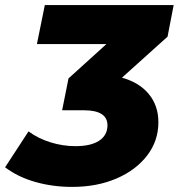

<svg xmlns="http://www.w3.org/2000/svg" viewBox="-59 -720 702 754"><path d="M224 14Q148 14 79.5 -5.5Q11 -25 -39 -63L53 -204Q91 -176 139.5 -161Q188 -146 237 -146Q298 -146 330.5 -167.5Q363 -189 363 -228Q363 -287 270 -287H185L210 -412L359 -547H86L117 -700H623L599 -576L420 -415Q488 -396 525.5 -350.5Q563 -305 563 -240Q563 -167 519 -109.5Q475 -52 398.5 -19Q322 14 224 14Z"/></svg>

Font: Montserrat ExtraBold
Style: Italic
Weight: 800
Italic angle: -11.3°
Designer: Julieta Ulanovsky
Foundry: Julieta Ulanovsky
Version: Version 9.000; ttfautohint (v1.8.4.7-5d5b)